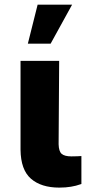

<svg xmlns="http://www.w3.org/2000/svg" viewBox="-20 -810 379 835"><path d="M69.3 -158.7V-545.4H237.3L234.9 -182.6Q235.8 -151.9 248 -141.1Q260.7 -129.9 290.5 -129.9Q309.6 -129.9 315.9 -130.4Q318.8 -130.9 325 -130.9Q331.1 -130.9 334 -131.3V-9.8Q309.1 -1 288.6 2Q266.6 5.9 237.8 5.9Q159.2 5.9 114.7 -32.7Q70.3 -71.3 69.3 -158.7ZM200.2 -620.1H101.1L143.6 -789.6H293.5Z"/></svg>

Font: My Font
Style: Regular
Weight: 500
Designer: Rasmus Andersson
Foundry: rsms
Version: Version 0.001